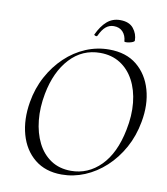

<svg xmlns="http://www.w3.org/2000/svg" viewBox="-88 -862 826 947"><g transform="rotate(10 325.5 -388.0)"><path d="M284.2 12Q202.6 12 148.8 -31.9Q95 -75.8 74.3 -149.8Q53.6 -223.8 68.8 -313Q80.8 -383.8 112.8 -442.8Q144.8 -501.8 190.7 -545.3Q236.6 -588.8 292.6 -612.4Q348.6 -636 409.4 -636Q494.6 -636 548.6 -591.8Q602.6 -547.6 623.5 -474.2Q644.4 -400.8 628.2 -313Q615.2 -240.2 582.2 -180.6Q549.2 -121 502.2 -77.8Q455.2 -34.6 399.3 -11.3Q343.4 12 284.2 12ZM326.4 -14Q411.8 -14 474.7 -77.3Q537.6 -140.6 561.4 -260Q576.6 -333.8 570.1 -397.6Q563.6 -461.4 537.7 -509.7Q511.8 -558 469 -585Q426.2 -612 368.8 -612Q279.4 -612 217.8 -545.6Q156.2 -479.2 134.6 -366Q121.2 -295.8 127.6 -232.4Q134 -169 158.6 -119.8Q183.2 -70.6 225.6 -42.3Q268 -14 326.4 -14ZM475.6 -688.8Q473.4 -718 456.9 -735.8Q440.4 -753.6 411.8 -753.6Q389.8 -753.6 372.5 -739.7Q355.2 -725.8 339.8 -692.8Q336.6 -687.8 329.6 -690.8Q322.6 -693.8 323.6 -695.8Q344.2 -740.4 371.7 -764.4Q399.2 -788.4 437.4 -788.4Q483 -788.4 504.4 -761.6Q525.8 -734.8 525.8 -701.8Q525.8 -696.8 518.1 -693.3Q510.4 -689.8 500.7 -687.8Q491 -685.8 483.3 -685.8Q475.6 -685.8 475.6 -688.8Z"/></g></svg>

Font: Cormorant Light
Style: Italic
Weight: 300
Italic angle: -10°
Designer: Christian Thalmann (Catharsis Fonts)
Foundry: Catharsis Fonts
Version: Version 4.000